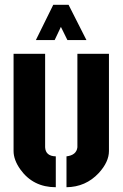

<svg xmlns="http://www.w3.org/2000/svg" viewBox="-20 -783 516 808"><path d="M130.9 -614.3 204.1 -762.7H268.6L343.8 -614.3H263.7L236.3 -669.9L210 -614.3ZM37.1 -147.5V-556.6H169.9V-163.1Q171.9 -126 214.8 -125V4.9Q119.1 4.9 65.4 -70.3Q37.1 -110.4 37.1 -147.5ZM259.8 4.9V-125Q301.8 -129.9 305.7 -163.1V-556.6H438.5V-147.5Q438.5 -101.6 395.5 -54.7Q340.8 3.9 259.8 4.9Z"/></svg>

Font: Post No Bills Colombo
Style: ExtraBold
Weight: 900
Designer: Kosala Senevirathne, Siva Puranthara, Lasantha Premarathna, Tharique Azeez
Foundry: Mooniak
Version: Version 1.220 ; ttfautohint (v1.5)